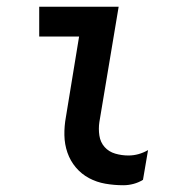

<svg xmlns="http://www.w3.org/2000/svg" viewBox="-20 -540 540 568"><path d="M345 8Q318 8 292 3.5Q266 -1 243.5 -13Q221 -25 204.5 -44.5Q188 -64 179.5 -88.5Q171 -113 170.5 -140Q170 -167 175 -194L214 -432H96V-520H331L274 -179Q271 -159 274 -139Q277 -119 289.5 -105Q302 -91 321 -85.5Q340 -80 360 -80Q375 -80 389.5 -84Q404 -88 418 -96L403 -8Q390 0 375 4Q360 8 345 8Z"/></svg>

Font: Iosevka Term Curly SmBd Obl
Style: Regular
Weight: 600
Italic angle: -9°
Designer: Belleve Invis
Foundry: Belleve Invis
Version: Version 32.3.0